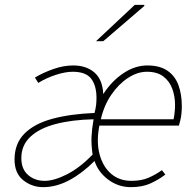

<svg xmlns="http://www.w3.org/2000/svg" viewBox="-20 -760 806 792"><path d="M158 12Q112 12 76 -16.5Q40 -45 40 -102Q40 -168 81 -209Q122 -250 196 -270Q270 -290 370 -294Q375 -314 376.5 -327.5Q378 -341 378 -356Q378 -407 356 -435.5Q334 -464 280 -464Q249 -464 209.5 -451Q170 -438 138 -418L124 -440Q157 -460 199.5 -475Q242 -490 282 -490Q336 -490 369.5 -461Q403 -432 406 -372Q441 -426 489 -458Q537 -490 588 -490Q639 -490 670.5 -468.5Q702 -447 716 -409Q730 -371 730 -322Q730 -306 728.5 -291.5Q727 -277 724 -264.5Q721 -252 718 -242H390Q377 -176 390.5 -124.5Q404 -73 438 -43.5Q472 -14 522 -14Q563 -14 592 -26.5Q621 -39 648 -58L662 -40Q635 -19 601 -3.5Q567 12 520 12Q468 12 426.5 -19Q385 -50 370 -96Q319 -45 265.5 -16.5Q212 12 158 12ZM164 -14Q203 -14 255.5 -40.5Q308 -67 362 -122Q356 -164 357.5 -196Q359 -228 366 -268Q277 -266 210 -248.5Q143 -231 105.5 -196Q68 -161 68 -108Q68 -62 96 -38Q124 -14 164 -14ZM396 -268H696Q699 -283 700.5 -297.5Q702 -312 702 -328Q702 -362 691 -393Q680 -424 654.5 -444Q629 -464 586 -464Q547 -464 508 -438.5Q469 -413 439 -369Q409 -325 396 -268ZM376 -590 536 -740H574L576 -736L406 -590Z"/></svg>

Font: Source Sans 3
Style: Italic
Weight: 200
Italic angle: -11°
Designer: Paul D. Hunt
Foundry: Adobe
Version: Version 3.046;hotconv 1.0.118;makeotfexe 2.5.65603